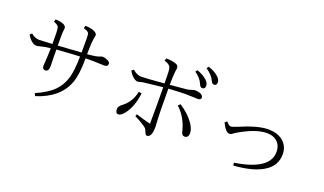

<svg xmlns="http://www.w3.org/2000/svg" viewBox="-81 -1337 3161 1876"><g transform="rotate(20 1500.0 -399.0)"><path d="M618.2 -530.3V-673.3Q618.2 -718.3 612.3 -730Q604 -748 557.1 -761.2L564 -788.1Q620.6 -788.1 658.2 -770.5Q689.9 -755.4 689.9 -735.4Q689.9 -726.1 686 -712.4Q675.3 -665 674.3 -533.2Q772 -541.5 799.3 -554.2Q815.4 -562 831.1 -562Q850.1 -562 883.3 -545.9Q906.2 -535.6 906.2 -516.1Q906.2 -486.3 866.2 -486.3Q845.2 -486.3 814 -488.3Q758.3 -491.7 674.3 -490.2Q674.3 -317.4 640.1 -229Q570.8 -47.4 336.9 25.9L324.2 -1Q445.3 -53.7 508.3 -117.7Q561.5 -171.9 587.9 -249Q615.7 -327.6 617.2 -488.3Q530.3 -484.9 377 -473.1V-404.3Q377 -372.1 378.9 -330.1Q379.9 -315.9 379.9 -301.3Q379.9 -244.1 341.8 -244.1Q328.1 -244.1 319.3 -254.9Q312 -264.2 312 -278.3Q312 -293 314 -311Q320.8 -406.7 320.8 -466.3Q257.8 -460 221.2 -449.2Q191.9 -441.4 175.8 -441.4Q152.3 -441.4 124 -466.8Q99.1 -488.8 81.1 -521L100.1 -540Q141.6 -504.4 187 -504.4Q212.9 -504.4 321.8 -511.2Q321.8 -578.1 320.8 -625Q319.3 -665 314.9 -682.1Q309.6 -704.6 262.2 -720.2L269 -747.1Q381.8 -743.2 381.8 -694.3Q381.8 -686 379.9 -676.3Q376 -656.2 376 -611.3V-514.2Q501 -522.9 618.2 -530.3Z M1740.7 -754.9Q1805.7 -732.4 1842.3 -698.7Q1874 -669.9 1874 -641.1Q1874 -606 1843.8 -606Q1823.2 -606 1811 -637.2Q1787.6 -693.4 1726.1 -734.9ZM1833 -824.2Q1896.5 -804.7 1935.5 -770Q1968.8 -740.2 1968.8 -711.9Q1968.8 -676.8 1939.9 -676.8Q1920.9 -676.8 1905.8 -710Q1883.3 -759.3 1817.9 -804.2ZM1274.9 -360.8 1305.7 -355Q1288.6 -210.4 1219.7 -124Q1188 -85 1160.6 -85Q1130.9 -85 1130.9 -130.9Q1130.9 -158.2 1166 -184.1Q1252 -247.6 1274.9 -360.8ZM1699.7 -386.2Q1790.5 -328.1 1843.8 -253.9Q1883.8 -198.7 1883.8 -151.9Q1883.8 -102.1 1842.8 -102.1Q1815.9 -102.1 1807.6 -137.2Q1775.9 -276.4 1678.7 -365.2ZM1482.9 -523.4Q1482.9 -573.2 1481 -639.2Q1479.5 -676.8 1469.7 -695.3Q1455.1 -719.7 1407.7 -732.4L1416 -759.3Q1482.9 -757.8 1520 -743.2Q1546.9 -732.4 1546.9 -709Q1546.9 -695.8 1543.9 -682.1L1541 -659.2Q1535.6 -607.4 1535.6 -528.3Q1634.3 -535.6 1702.1 -543Q1729.5 -545.9 1754.9 -555.2Q1773.9 -563 1786.1 -563Q1830.1 -563 1853.5 -547.4Q1873 -535.2 1873 -516.1Q1873 -492.2 1836.9 -492.2Q1809.1 -492.2 1785.2 -494.1Q1752 -496.1 1710 -496.1Q1660.2 -496.1 1535.6 -488.3Q1535.6 -240.7 1543 -129.9Q1544.9 -107.9 1544.9 -93.8Q1544.9 -32.2 1529.8 -6.8Q1516.1 16.1 1496.1 16.1Q1480 16.1 1469.7 -14.2Q1459.5 -43.5 1445.8 -53.7Q1398.9 -89.4 1324.7 -125L1332 -147.9Q1415.5 -121.1 1483.9 -105Q1484.9 -170.9 1484.9 -252V-316.9Q1484.9 -389.2 1483.9 -484.4Q1387.2 -474.6 1296.9 -463.4Q1267.6 -460 1252 -455.1Q1238.8 -450.2 1229 -450.2Q1206.1 -450.2 1178.7 -474.6Q1153.8 -496.6 1134.8 -531.2L1155.8 -547.4Q1201.7 -507.3 1247.1 -507.3Q1294.9 -507.3 1482.9 -523.4Z M2164.1 -366.2 2186 -384.8Q2213.9 -349.6 2233.9 -349.6Q2251 -349.6 2289.1 -365.7Q2481 -449.2 2590.3 -449.2Q2682.1 -449.2 2740.2 -405.3Q2805.2 -353.5 2805.2 -267.1Q2805.2 -148.4 2699.2 -82Q2594.2 -14.2 2388.2 1L2385.3 -27.8Q2574.2 -56.6 2661.1 -122.1Q2740.2 -179.7 2740.2 -268.1Q2740.2 -338.4 2693.4 -377.9Q2654.3 -410.2 2590.3 -410.2Q2474.1 -410.2 2299.3 -306.2Q2286.6 -298.8 2274.9 -289.1Q2264.2 -277.8 2245.1 -277.8Q2207 -277.8 2164.1 -366.2Z"/></g></svg>

Font: I.Ming
Style: Regular
Weight: 400
Designer: Ichiten Fonts Project
Version: Version 6.11; Dec 27, 2019